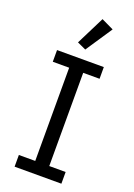

<svg xmlns="http://www.w3.org/2000/svg" viewBox="-176 -1014 752 1080"><g transform="rotate(20 200.0 -474.5)"><path d="M60 0V-70H158V-628H60V-698H340V-628H242V-70H340V0ZM208 -755 156 -779 241 -949 314 -914Z"/></g></svg>

Font: IBM Plex Thai
Style: Regular
Weight: 400
Designer: Mike Abbink, Paul van der Laan, Pieter van Rosmalen, Ben Mitchell, Mark Frömberg
Foundry: Bold Monday
Version: Version 1.0